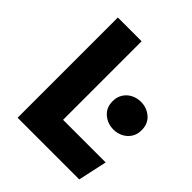

<svg xmlns="http://www.w3.org/2000/svg" viewBox="-194 -824 948 948"><g transform="rotate(45 280.5 -350.0)"><path d="M82.4 0V-700H248.4V-151.5H545.9L512.9 0ZM457.6 -293.2Q416.6 -293.2 386.4 -319.2Q356.1 -345.2 356.1 -389.5Q356.1 -419.5 370.1 -441.2Q384.1 -462.9 407.1 -474.7Q430.1 -486.5 457.6 -486.5Q499.1 -486.5 529.1 -460.5Q559.1 -434.5 559.1 -389.5Q559.1 -359.9 545.3 -338.4Q531.5 -316.9 508.3 -305.1Q485.1 -293.2 457.6 -293.2Z"/></g></svg>

Font: Geologica-Sharp
Style: Regular
Weight: 100
Designer: Sindre Bremnes, Frode Helland
Foundry: Monokrom Skriftforlag AS
Version: Version 1.010;gftools[0.9.28]